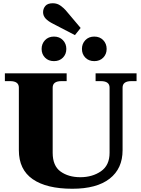

<svg xmlns="http://www.w3.org/2000/svg" viewBox="-20 -1151 870 1181"><path d="M308 -1004Q276 -1020 260.5 -1037Q245 -1054 245 -1076Q245 -1098 259 -1114.5Q273 -1131 305 -1131Q332 -1131 352.5 -1116Q373 -1101 384 -1088L476 -979L441 -935ZM236 -850Q236 -882 257 -904Q278 -926 312 -926Q346 -926 367 -904Q388 -882 388 -850Q388 -818 367 -796.5Q346 -775 312 -775Q278 -775 257 -796.5Q236 -818 236 -850ZM484 -850Q484 -882 505 -904Q526 -926 560 -926Q594 -926 615 -904Q636 -882 636 -850Q636 -818 615 -796.5Q594 -775 560 -775Q526 -775 505 -796.5Q484 -818 484 -850ZM96 -227V-612Q96 -652 42 -652H10V-700H390V-652H358Q304 -652 304 -612V-211Q304 -131 352.5 -96Q401 -61 474 -61Q548 -61 601 -97.5Q654 -134 654 -211V-612Q654 -652 600 -652H568V-700H820V-652H788Q734 -652 734 -612V-227Q734 -114 654.5 -52Q575 10 425 10Q266 10 181 -49Q96 -108 96 -227Z"/></svg>

Font: Taviraj Black
Style: Regular
Weight: 900
Designer: Katatrad Team
Foundry: CadsonDemak
Version: Version 1.030